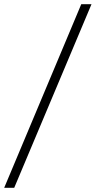

<svg xmlns="http://www.w3.org/2000/svg" viewBox="-44 -762 458 919"><path d="M394 -742H345L-24 137H24Z"/></svg>

Font: Roboto Serif 144pt SemiBold
Style: Regular
Weight: 600
Version: Version 1.008